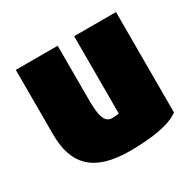

<svg xmlns="http://www.w3.org/2000/svg" viewBox="-128 -687 877 858"><g transform="rotate(-30 310.5 -258.5)"><path d="M50 -543V-211C50 -55 125 26 310 26C426 26 520 11 567 -25V-543H351V-144C340 -142 328 -141 316 -141C270 -141 266 -198 266 -278V-543Z"/></g></svg>

Font: Repo ExtraBlack
Style: Regular
Weight: 400
Designer: Stefan Peev
Foundry: Context Ltd
Version: Version 001.502